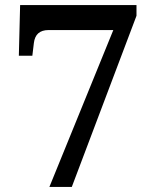

<svg xmlns="http://www.w3.org/2000/svg" viewBox="-20 -734 603 754"><path d="M174 0H262L516 -672V-714H59L54 -515H107L113 -565C117 -598 135 -616 171 -616H425Z"/></svg>

Font: Noto Serif Devanagari SemiBold
Style: Regular
Weight: 600
Designer: Universal Thirst, Indian Type Foundry and the Monotype Design Team
Foundry: Monotype Imaging Inc.
Version: Version 2.004